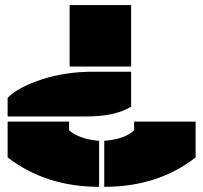

<svg xmlns="http://www.w3.org/2000/svg" viewBox="-20 -720 794 750"><path d="M346.2 -439.9H492.2V-303.2Q429.2 -265.1 318.8 -265.1H9.8V-337.9Q51.8 -379.9 143.6 -409.9Q235.4 -439.9 346.2 -439.9ZM9.8 -105V-245.1H250V-210.9Q265.1 -196.3 295.4 -184.8Q325.7 -173.3 367.2 -169.9V9.8Q159.2 9.8 9.8 -105ZM252 -460V-700.2H492.2V-460ZM387.2 9.8V-169.9Q467.3 -176.3 503.9 -210.9V-245.1H744.1V-105Q596.7 9.8 387.2 9.8Z"/></svg>

Font: Nastup Basic
Style: Regular
Weight: 400
Designer: Maksym Kobuzan
Foundry: Zakznak
Version: Version 1.020;FEAKit 1.0